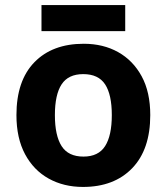

<svg xmlns="http://www.w3.org/2000/svg" viewBox="-20 -729 659 759"><path d="M574 -274Q574 -138 502.5 -64Q431 10 308 10Q232 10 172.5 -23Q113 -56 79 -119.5Q45 -183 45 -274Q45 -410 116 -483Q187 -556 311 -556Q388 -556 447 -523Q506 -490 540 -427.5Q574 -365 574 -274ZM197 -274Q197 -193 223.5 -151.5Q250 -110 310 -110Q369 -110 395.5 -151.5Q422 -193 422 -274Q422 -355 395.5 -395.5Q369 -436 309 -436Q250 -436 223.5 -395.5Q197 -355 197 -274ZM475 -709V-606H144V-709Z"/></svg>

Font: Noto Sans Bamum
Style: Bold
Weight: 700
Designer: Monotype Design Team
Foundry: Monotype Imaging Inc.
Version: Version 2.002; ttfautohint (v1.8.4.7-5d5b)